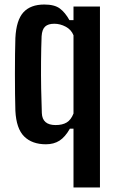

<svg xmlns="http://www.w3.org/2000/svg" viewBox="-20 -629 509 849"><path d="M305 200V-60H289Q268 -23 243 -7Q218 9 183 9Q122 9 87 -25.5Q52 -60 48 -139Q47 -170 46.5 -213Q46 -256 46 -302Q46 -348 46.5 -390Q47 -432 48 -461Q52 -540 83.5 -574.5Q115 -609 176 -609Q221 -609 244.5 -591.5Q268 -574 287 -540H305V-600H422V200ZM226 -76Q256 -76 275 -87.5Q294 -99 305 -127V-473Q295 -498 270.5 -511Q246 -524 220 -524Q193 -524 179.5 -511.5Q166 -499 164 -469Q162 -418 161.5 -357.5Q161 -297 162 -237.5Q163 -178 165 -129Q167 -76 226 -76Z"/></svg>

Font: Big Shoulders Text
Style: Bold
Weight: 700
Designer: Patric King
Foundry: XO Type Co
Version: Version 1.000; ttfautohint (v1.8.2)